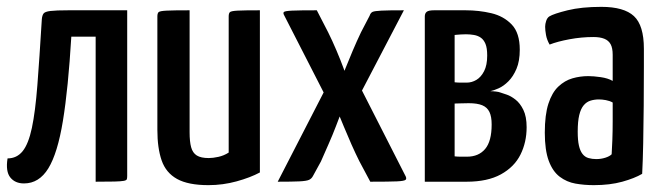

<svg xmlns="http://www.w3.org/2000/svg" viewBox="-20 -530 1932 560"><path d="M50 5Q24 5 10 -12.5Q-4 -30 2 -68Q29 -68 46 -89Q63 -110 73 -157Q83 -204 89 -281.5Q95 -359 102 -474Q103 -485 107 -490.5Q111 -496 127 -498Q143 -500 180 -500H351V-17Q351 -11 350 -7.5Q349 -4 341 -2.5Q333 -1 314 -0.5Q295 0 259 0V-423H188Q179 -272 163.5 -177.5Q148 -83 121 -39Q94 5 50 5Z M588 10Q529 10 496.5 -8Q464 -26 451.5 -62Q439 -98 439 -151V-482Q439 -491 442.5 -494.5Q446 -498 466 -499Q486 -500 533 -500V-144Q533 -117 537.5 -100.5Q542 -84 554 -76.5Q566 -69 589 -69Q601 -69 617 -72.5Q633 -76 647 -85V-482Q647 -491 650.5 -494.5Q654 -498 673 -499Q692 -500 738 -500V-27Q710 -12 670 -1Q630 10 588 10Z M790 0 932 -276 979 -309Q979 -309 987.5 -330.5Q996 -352 1008.5 -381.5Q1021 -411 1033 -436L1058 -484Q1061 -493 1067 -495.5Q1073 -498 1092.5 -499Q1112 -500 1158 -500L1016 -228L981 -217Q981 -217 975 -201.5Q969 -186 959.5 -161Q950 -136 938 -109Q926 -82 916 -59L893 -17Q889 -9 881.5 -5.5Q874 -2 853 -1Q832 0 790 0ZM1060 0 1028 -60Q1017 -82 1005 -109Q993 -136 983 -160.5Q973 -185 966.5 -200.5Q960 -216 960 -216L940 -229L809 -485Q805 -492 808 -495Q811 -498 832 -499Q853 -500 904 -500L937 -436Q949 -412 961.5 -382.5Q974 -353 982 -331Q990 -309 990 -309L1023 -291L1161 -20Q1167 -10 1163.5 -6Q1160 -2 1137.5 -1Q1115 0 1060 0Z M1219 0V-482Q1219 -491 1224.5 -495.5Q1230 -500 1246 -500H1338Q1377 -500 1413 -491.5Q1449 -483 1472.5 -458.5Q1496 -434 1496 -385Q1496 -352 1486.5 -329.5Q1477 -307 1463 -293Q1449 -279 1434.5 -272.5Q1420 -266 1410 -264Q1418 -264 1426.5 -263Q1435 -262 1440 -260Q1446 -258 1458 -254Q1470 -250 1483.5 -239.5Q1497 -229 1506.5 -209.5Q1516 -190 1516 -159Q1516 -115 1498 -79Q1480 -43 1441 -21.5Q1402 0 1341 0ZM1342 -73Q1376 -73 1395 -95.5Q1414 -118 1414 -167Q1414 -190 1407.5 -203.5Q1401 -217 1386.5 -223Q1372 -229 1347 -229Q1333 -229 1323 -228.5Q1313 -228 1306 -228V-74Q1314 -73 1324 -73Q1334 -73 1342 -73ZM1306 -290Q1315 -289 1323.5 -289Q1332 -289 1341 -289Q1356 -289 1369.5 -297Q1383 -305 1392 -322.5Q1401 -340 1401 -368Q1401 -390 1396 -402Q1391 -414 1382.5 -420Q1374 -426 1362.5 -428Q1351 -430 1339 -430Q1332 -430 1324 -429.5Q1316 -429 1311 -428.5Q1306 -428 1306 -428Z M1712 10Q1684 10 1658.5 5.5Q1633 1 1612.5 -14.5Q1592 -30 1580.5 -61Q1569 -92 1569 -143Q1569 -195 1579.5 -227.5Q1590 -260 1608.5 -277.5Q1627 -295 1649.5 -301.5Q1672 -308 1696 -308Q1711 -308 1732 -305Q1753 -302 1767 -294Q1767 -294 1767 -307Q1767 -320 1767 -338Q1767 -356 1767 -370Q1767 -390 1761 -401Q1755 -412 1742.5 -417Q1730 -422 1711 -422Q1676 -422 1641 -415.5Q1606 -409 1583 -400Q1575 -414 1572.5 -428Q1570 -442 1570 -452Q1570 -460 1573 -469Q1576 -478 1582 -482Q1595 -490 1635.5 -500Q1676 -510 1734 -510Q1800 -510 1829 -483Q1858 -456 1858 -388V-337Q1858 -280 1857.5 -221.5Q1857 -163 1856 -112Q1855 -61 1853 -23Q1831 -10 1795 0Q1759 10 1712 10ZM1719 -66Q1733 -66 1745.5 -70Q1758 -74 1764 -80Q1765 -95 1766 -121Q1767 -147 1767 -176.5Q1767 -206 1767 -231Q1758 -236 1747 -238Q1736 -240 1727 -240Q1714 -240 1702.5 -236.5Q1691 -233 1682.5 -223Q1674 -213 1669.5 -194.5Q1665 -176 1665 -146Q1665 -121 1668.5 -105.5Q1672 -90 1679 -81Q1686 -72 1696.5 -69Q1707 -66 1719 -66Z"/></svg>

Font: Yanone Kaffeesatz Medium
Style: Regular
Weight: 500
Designer: Yanone (Cyrillic: Daniel Pouzeot, Huerta Tipografica, and Cyreal)
Foundry: Yanone
Version: Version 2.003